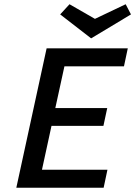

<svg xmlns="http://www.w3.org/2000/svg" viewBox="-20 -886 638 906"><path d="M284 -573 241 -376H486L468 -292H223L178 -85H487L469 0H57L200 -658H583L565 -573ZM598 -818 410 -705 264 -818 308 -866 428 -797 573 -866Z"/></svg>

Font: Ysabeau Semibold
Style: Italic
Weight: 600
Italic angle: -12°
Designer: Christian Thalmann (Catharsis Fonts)
Version: Version 0.003